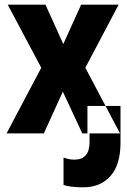

<svg xmlns="http://www.w3.org/2000/svg" viewBox="-20 -569 540 819"><path d="M8 0 156 -280 13 -549H174L250 -381L326 -549H486L344 -280L492 0H331L248 -178L167 0ZM336 230Q408 230 451 182Q494 134 494 40V-117H353V0H362V37Q362 112 297 112Q275 112 251 103V220Q280 230 336 230Z"/></svg>

Font: Noto Sans Mono Condensed Extra
Style: Regular
Weight: 800
Width: 3
Designer: Monotype Design Team
Foundry: Monotype Imaging Inc.
Version: Version 1.900